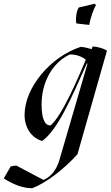

<svg xmlns="http://www.w3.org/2000/svg" viewBox="-122 -732 586 1016"><path d="M48 264C122 237 220 160 288 84L444 -464C426 -476 394 -485 368 -486L363 -472C344 -478 322 -483 305 -484C145 -432 8 -268 8 -124C8 -56 45 -2 101 14C185 -46 258 -219 337 -395H341L192 116C177 166 148 204 108 220L-36 144L-65 148L-102 212C-51 245 0 264 48 264ZM145 -68C113 -68 98 -108 98 -180C98 -292 152 -400 248 -444C284 -444 312 -432 332 -416C292 -320 205 -116 145 -68ZM282 -608 350 -600C356 -635 372 -681 386 -706L378 -712L294 -692C282 -670 277 -633 282 -608Z"/></svg>

Font: Mazius Display Extra italic
Style: Regular
Weight: 400
Italic angle: -17°
Designer: Alberto Casagrande & Collletttivo
Foundry: Collletttivo
Version: Version 2.000;Glyphs 3.2 (3217)